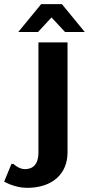

<svg xmlns="http://www.w3.org/2000/svg" viewBox="-95 -704 428 924"><path d="M25 110C-5 110 -30 85 -30 85H-40L-75 170C-75 170 -25 200 35 200C160 200 230 130 230 30V-500H90V30C90 85 65 110 25 110ZM103 -684 -7 -550H88L153 -620L218 -550H313L203 -684Z"/></svg>

Font: Scada
Style: Bold
Weight: 700
Designer: Jovanny Lemonad
Foundry: Jovanny Lemonad
Version: Version 3.005